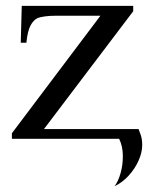

<svg xmlns="http://www.w3.org/2000/svg" viewBox="-20 -467 514 646"><path d="M127.9 -32.7H446.3Q448.7 -27.3 453.6 -12.7Q458.5 2 458.5 21Q458.5 45.9 446.3 73.2Q434.1 100.6 413.3 123.5Q392.6 146.5 366.2 159.2H365.7Q377.9 143.1 385.7 115.5Q393.6 87.9 393.3 56.6Q393.1 25.4 380.9 0H20V-18.6L317.9 -414.1H169.9Q147 -414.1 131.6 -411.9Q116.2 -409.7 107.4 -406.7Q93.3 -400.4 83 -381.8Q72.8 -363.3 68.8 -323.2H49.8L53.2 -447.3H428.2V-429.2Z"/></svg>

Font: BabelStone Roman
Style: Regular
Weight: 400
Designer: Walt Agee, Victor Gaultney, Peter Martin, Debbi Hosken, Becca Hirsbrunner (SIL); Andrew West (BabelStone)
Foundry: BabelStone
Version: Version 16.000